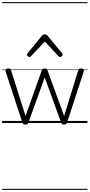

<svg xmlns="http://www.w3.org/2000/svg" viewBox="-20 -1161 845 1812"><path d="M220 15Q206 15 200 9.5Q194 4 191 -4L34 -484Q29 -496 36 -505.5Q43 -515 60 -515Q71 -515 77 -510.5Q83 -506 85 -496L221 -66L374 -496Q378 -506 384.5 -510.5Q391 -515 403 -515Q414 -515 420 -510.5Q426 -506 429 -496L585 -66L718 -496Q721 -506 727 -510.5Q733 -515 744 -515Q762 -515 768.5 -506Q775 -497 769 -482L613 -4Q610 4 603.5 9.5Q597 15 584 15Q571 15 565.5 9.5Q560 4 557 -4L402 -430L248 -4Q246 4 239.5 9.5Q233 15 220 15ZM258 -623Q250 -623 242 -631Q234 -639 234 -647Q234 -649 235.5 -652Q237 -655 240 -659L377 -825Q383 -831 388.5 -834Q394 -837 403 -837Q412 -837 417.5 -834Q423 -831 428 -825L566 -659Q569 -655 570 -652Q571 -649 571 -647Q571 -639 563 -631Q555 -623 548 -623Q543 -623 539 -625.5Q535 -628 531 -632L403 -769L274 -632Q271 -628 267 -625.5Q263 -623 258 -623ZM0 621H805V631H0ZM0 -20H805V0H0ZM0 -505H805V-500H0ZM0 -1141H805V-1131H0Z"/></svg>

Font: Playwrite BR Guides
Style: Regular
Weight: 400
Designer: Veronika Burian, José Scaglione
Foundry: TypeTogether
Version: Version 1.003